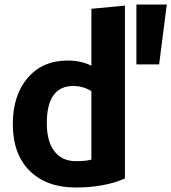

<svg xmlns="http://www.w3.org/2000/svg" viewBox="-20 -813 761 853"><path d="M535 -788V-20Q444 20 316 20Q187 20 112 -54Q37 -128 37 -262Q37 -390 103 -467Q169 -544 281 -544Q340 -544 386 -521V-774Q490 -784 535 -788ZM386 -104V-408Q349 -431 306 -431Q188 -431 188 -266Q188 -184 222 -140.5Q256 -97 317 -97Q362 -97 386 -104ZM586 -793H721L687 -527H586Z"/></svg>

Font: Repo
Style: Bold
Weight: 700
Designer: Stefan Peev
Foundry: Context Ltd
Version: Version 001.000